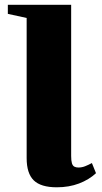

<svg xmlns="http://www.w3.org/2000/svg" viewBox="-20 -763 424 796"><path d="M215.5 13.5Q149.5 13.5 120 -15.2Q90.5 -44 90.5 -107.5V-688.5L12.5 -705.5V-743H275V-116.5Q275 -96.5 278.2 -86Q281.5 -75.5 288.5 -72Q295.5 -68.5 305 -68.5Q319.5 -68.5 332.8 -73.8Q346 -79 361 -87L378 -45Q349 -18 307.5 -2.2Q266 13.5 215.5 13.5Z"/></svg>

Font: Merriweather 96pt Black
Style: Regular
Weight: 900
Version: Version 2.100